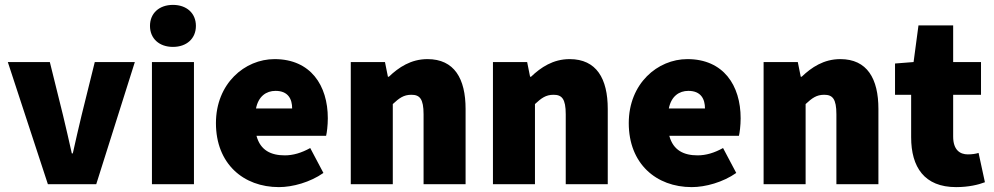

<svg xmlns="http://www.w3.org/2000/svg" viewBox="-20 -754 4070 786"><path d="M176 0H374L532 -500H368L314 -282C302 -232 290 -180 278 -126H274C262 -180 250 -232 238 -282L184 -500H12Z M602 0H774V-500H602ZM688 -562C744 -562 782 -596 782 -648C782 -700 744 -734 688 -734C632 -734 594 -700 594 -648C594 -596 632 -562 688 -562Z M1122 12C1178 12 1250 -8 1304 -46L1250 -148C1214 -128 1180 -118 1146 -118C1090 -118 1046 -138 1030 -198H1315C1318 -210 1322 -240 1322 -270C1322 -404 1252 -512 1104 -512C982 -512 864 -412 864 -250C864 -84 976 12 1122 12ZM1028 -310C1038 -360 1070 -382 1108 -382C1160 -382 1176 -348 1176 -310Z M1416 0H1588V-328C1614 -352 1632 -366 1664 -366C1698 -366 1714 -350 1714 -286V0H1886V-308C1886 -432 1840 -512 1730 -512C1662 -512 1612 -478 1572 -440H1568L1556 -500H1416Z M1998 0H2170V-328C2196 -352 2214 -366 2246 -366C2280 -366 2296 -350 2296 -286V0H2468V-308C2468 -432 2422 -512 2312 -512C2244 -512 2194 -478 2154 -440H2150L2138 -500H1998Z M2812 12C2868 12 2940 -8 2994 -46L2940 -148C2904 -128 2870 -118 2836 -118C2780 -118 2736 -138 2720 -198H3005C3008 -210 3012 -240 3012 -270C3012 -404 2942 -512 2794 -512C2672 -512 2554 -412 2554 -250C2554 -84 2666 12 2812 12ZM2718 -310C2728 -360 2760 -382 2798 -382C2850 -382 2866 -348 2866 -310Z M3106 0H3278V-328C3304 -352 3322 -366 3354 -366C3388 -366 3404 -350 3404 -286V0H3576V-308C3576 -432 3530 -512 3420 -512C3352 -512 3302 -478 3262 -440H3258L3246 -500H3106Z M3894 12C3946 12 3986 2 4012 -8L3986 -128C3974 -124 3958 -122 3942 -122C3910 -122 3882 -140 3882 -195V-366H3996V-500H3882V-650H3740L3720 -500L3644 -494V-366H3710V-192C3710 -70 3764 12 3894 12Z"/></svg>

Font: Source Sans Pro Black
Style: Regular
Weight: 900
Designer: Paul D. Hunt
Foundry: Adobe Systems Incorporated
Version: Version 3.006;hotconv 1.0.111;makeotfexe 2.5.65597